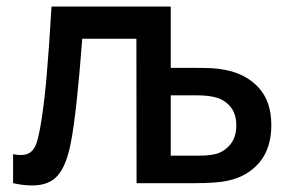

<svg xmlns="http://www.w3.org/2000/svg" viewBox="-20 -560 890 587"><path d="M20 -88.5Q34 -86 43 -86Q62.5 -86 73.8 -95Q85 -104 91 -120.8Q97 -137.5 102.5 -167.5Q114 -230.5 122 -320.8Q130 -411 137.5 -540H502V-352.5H573.5Q606 -352.5 626.8 -351.5Q647.5 -350.5 667.5 -346.5Q732 -334.5 770.8 -292Q809.5 -249.5 809.5 -177.5Q809.5 -106.5 772.8 -63Q736 -19.5 674 -7Q639.5 0 576.5 0H397.5L397 -441.5H231.5Q214 -212 196.5 -123.5Q183.5 -55 157 -24Q130.5 7 78.5 7Q51 7 20 0ZM582.5 -84Q620 -84 641 -89.5Q667 -97 684.8 -119.2Q702.5 -141.5 702.5 -177Q702.5 -212 684.2 -234Q666 -256 636.5 -263Q613.5 -268.5 582.5 -268.5H502V-84Z"/></svg>

Font: Manrope KiralyPet SmBd KiralyPet
Style: Regular
Weight: 600
Designer: Mikhail Sharanda
Foundry: Mikhail Sharanda
Version: Version 4.502